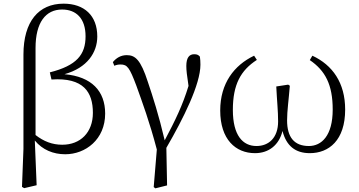

<svg xmlns="http://www.w3.org/2000/svg" viewBox="-20 -822 1962 1048"><path d="M100 198 112 205 180 189 170 -55C212 -4 271 20 336 20C447 20 554 -61 554 -202C554 -324 481 -404 332 -417C457 -452 511 -536 511 -623C511 -737 440 -802 327 -802C191 -802 108 -705 108 -524V-9ZM174 -85V-560C174 -699 229 -770 319 -770C396 -770 447 -721 447 -624C447 -523 398 -464 252 -427L261 -388C436 -400 487 -319 487 -206C487 -99 419 -32 320 -32C265 -32 219 -50 174 -85Z M819 199 828 206 892 190 888 -15C982 -177 1074 -362 1074 -469C1074 -486 1073 -499 1071 -513C1063 -522 1056 -526 1040 -526C1013 -526 997 -507 997 -462C997 -437 1000 -414 1009 -353C976 -245 937 -166 879 -56C847 -193 813 -298 787 -375C748 -496 718 -521 672 -521C640 -521 615 -506 596 -483L604 -463C615 -468 626 -470 638 -470C675 -470 687 -453 724 -355C756 -266 797 -155 836 -6Z M1372 14C1447 14 1503 -30 1522 -107C1543 -25 1593 14 1671 14C1775 14 1864 -56 1864 -224C1864 -370 1795 -467 1685 -518L1671 -494C1756 -436 1796 -359 1796 -224C1796 -81 1735 -25 1666 -25C1586 -25 1547 -73 1547 -165C1547 -217 1556 -278 1562 -354L1553 -360L1488 -350C1492 -267 1498 -218 1498 -159C1498 -70 1447 -25 1380 -25C1305 -25 1251 -83 1251 -222C1251 -361 1294 -438 1382 -495L1367 -518C1258 -466 1182 -367 1182 -219C1182 -61 1266 14 1372 14Z"/></svg>

Font: Noto Serif SC Light
Style: Regular
Weight: 300
Designer: Ryoko NISHIZUKA 西塚涼子 (kana & ideographs); Frank Grießhammer (Latin, Greek & Cyrillic); Wenlong ZHANG 张文龙 (bopomofo); San
Foundry: Adobe
Version: Version 2.001;hotconv 1.1.0;makeotfexe 2.6.0